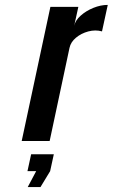

<svg xmlns="http://www.w3.org/2000/svg" viewBox="-20 -575 460 783"><path d="M68.5 0H182.5L263.5 -380Q268.5 -403.5 289.8 -421.2Q311 -439 340 -446.8Q369 -454.5 396 -447L419.5 -555Q390.5 -555 360.5 -542.8Q330.5 -530.5 308.8 -511Q287 -491.5 282.5 -469.5L299.5 -547H185.5ZM93 188H145L184.5 123L199.5 54H107L92 123H127.5Z"/></svg>

Font: League Gothic SemiExpanded Italic
Style: Regular
Weight: 400
Width: 6
Designer: The League of Moveable Type
Version: Version 1.600; ttfautohint (v1.8.3)